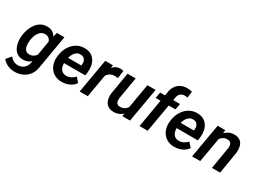

<svg xmlns="http://www.w3.org/2000/svg" viewBox="-49 -1566 3456 2579"><g transform="rotate(30 1679.0 -277.0)"><path d="M421.9 -528.3H537.6L450.2 -16.6Q440.4 54.7 403.1 105.7Q365.7 156.7 307.9 183.3Q250 210 178.7 208.5Q143.6 207.5 109.4 197.5Q75.2 187.5 45.7 168.2Q16.1 148.9 -5.4 121.1L58.6 46.4Q80.6 75.7 110.4 92.3Q140.1 108.9 176.8 109.9Q216.3 110.8 246.8 95.7Q277.3 80.6 296.9 52.2Q316.4 23.9 323.2 -14.6L391.1 -414.1ZM29.8 -254.4 31.2 -264.6Q37.1 -314.5 54.7 -363.5Q72.3 -412.6 101.8 -452.6Q131.3 -492.7 174.3 -516.1Q217.3 -539.6 274.4 -538.1Q326.7 -536.6 359.6 -512.5Q392.6 -488.3 410.4 -449.5Q428.2 -410.6 434.3 -365.5Q440.4 -320.3 438 -276.4L435.1 -248.5Q426.8 -203.6 408.4 -157.5Q390.1 -111.3 361.1 -72.8Q332 -34.2 291.5 -11.2Q251 11.7 199.2 10.3Q146.5 8.8 111.6 -15.6Q76.7 -40 57.1 -79.1Q37.6 -118.2 31.5 -164.1Q25.4 -210 29.8 -254.4ZM157.7 -265.1 156.2 -254.4Q153.8 -230.5 154.5 -203.1Q155.3 -175.8 163.1 -150.9Q170.9 -126 188.7 -109.9Q206.5 -93.8 237.8 -92.8Q276.4 -90.8 305.4 -109.1Q334.5 -127.4 353 -157.7Q371.6 -188 378.9 -223.1L390.1 -300.3Q392.1 -324.2 388.7 -348.1Q385.3 -372.1 374.5 -391.6Q363.8 -411.1 345.5 -423.1Q327.1 -435.1 298.8 -435.5Q264.6 -437 239.5 -421.4Q214.4 -405.8 197.5 -380.1Q180.7 -354.5 170.9 -324Q161.1 -293.5 157.7 -265.1Z M799.8 9.8Q745.6 8.8 703.1 -11.2Q660.6 -31.2 632.3 -65.9Q604 -100.6 591.1 -146.5Q578.1 -192.4 582 -244.6L584 -264.6Q589.4 -318.8 610.1 -368.4Q630.9 -418 665.8 -456.8Q700.7 -495.6 748.3 -517.6Q795.9 -539.6 854 -538.1Q909.2 -537.1 947.8 -515.4Q986.3 -493.7 1009.5 -457.3Q1032.7 -420.9 1041 -375Q1049.3 -329.1 1043.9 -279.3L1036.6 -225.1H634.3L648.4 -314L923.3 -313.5L925.3 -324.7Q929.7 -353.5 922.6 -378.9Q915.5 -404.3 896.7 -420.2Q877.9 -436 846.2 -437Q811 -438 786.6 -422.1Q762.2 -406.2 746.3 -380.4Q730.5 -354.5 721.7 -324Q712.9 -293.5 709.5 -264.6L707.5 -245.1Q705.1 -217.8 709.2 -190.9Q713.4 -164.1 725.3 -142.1Q737.3 -120.1 758.8 -106.4Q780.3 -92.8 812 -91.8Q852.1 -90.8 885.5 -108.2Q918.9 -125.5 946.3 -153.8L1005.4 -86.9Q982.9 -53.7 949.7 -32Q916.5 -10.3 877.7 0Q838.9 10.3 799.8 9.8Z M1276.9 -414.1 1205.1 0H1079.1L1170.9 -528.3H1290ZM1449.2 -532.7 1434.1 -412.1Q1422.9 -414.1 1411.1 -415.5Q1399.4 -417 1387.7 -417Q1358.4 -417.5 1335.2 -409.4Q1312 -401.4 1294.4 -385.7Q1276.9 -370.1 1265.1 -347.9Q1253.4 -325.7 1247.1 -298.3L1219.7 -301.8Q1224.6 -339.8 1236.3 -381.6Q1248 -423.3 1269 -459.5Q1290 -495.6 1323 -517.8Q1356 -540 1402.8 -539.6Q1414.6 -539.6 1426 -537.6Q1437.5 -535.6 1449.2 -532.7Z M1756.8 -131.8 1825.2 -528.3H1952.1L1860.4 0H1741.7ZM1788.6 -234.9 1827.6 -236.3Q1821.8 -189 1806.4 -144.3Q1791 -99.6 1764.4 -64.5Q1737.8 -29.3 1698.2 -9Q1658.7 11.2 1605 10.3Q1561.5 9.3 1532 -6.6Q1502.4 -22.5 1485.1 -49.8Q1467.8 -77.1 1461.7 -112.3Q1455.6 -147.5 1459.5 -187L1516.6 -528.3H1643.1L1585.4 -185.1Q1583.5 -167.5 1585.2 -151.4Q1586.9 -135.3 1593.3 -122.3Q1599.6 -109.4 1612.3 -101.6Q1625 -93.8 1645.5 -92.8Q1689.9 -91.3 1719.5 -110.4Q1749 -129.4 1765.6 -162.4Q1782.2 -195.3 1788.6 -234.9Z M2134.3 0H2007.8L2106.4 -577.1Q2113.8 -633.8 2140.6 -675.5Q2167.5 -717.3 2211.4 -740Q2255.4 -762.7 2314 -761.7Q2332.5 -761.2 2350.6 -758.5Q2368.7 -755.9 2386.2 -752L2375 -652.8Q2364.7 -655.3 2353.8 -656.7Q2342.8 -658.2 2332 -658.7Q2306.2 -658.7 2285.6 -648.9Q2265.1 -639.2 2251.7 -621.1Q2238.3 -603 2233.9 -577.1ZM2330.6 -528.3 2314 -435.5H2006.3L2022.5 -528.3Z M2545.9 9.8Q2491.7 8.8 2449.2 -11.2Q2406.7 -31.2 2378.4 -65.9Q2350.1 -100.6 2337.2 -146.5Q2324.2 -192.4 2328.1 -244.6L2330.1 -264.6Q2335.4 -318.8 2356.2 -368.4Q2377 -418 2411.9 -456.8Q2446.8 -495.6 2494.4 -517.6Q2542 -539.6 2600.1 -538.1Q2655.3 -537.1 2693.8 -515.4Q2732.4 -493.7 2755.6 -457.3Q2778.8 -420.9 2787.1 -375Q2795.4 -329.1 2790 -279.3L2782.7 -225.1H2380.4L2394.5 -314L2669.4 -313.5L2671.4 -324.7Q2675.8 -353.5 2668.7 -378.9Q2661.6 -404.3 2642.8 -420.2Q2624 -436 2592.3 -437Q2557.1 -438 2532.7 -422.1Q2508.3 -406.2 2492.4 -380.4Q2476.6 -354.5 2467.8 -324Q2459 -293.5 2455.6 -264.6L2453.6 -245.1Q2451.2 -217.8 2455.3 -190.9Q2459.5 -164.1 2471.4 -142.1Q2483.4 -120.1 2504.9 -106.4Q2526.4 -92.8 2558.1 -91.8Q2598.1 -90.8 2631.6 -108.2Q2665 -125.5 2692.4 -153.8L2751.5 -86.9Q2729 -53.7 2695.8 -32Q2662.6 -10.3 2623.8 0Q2585 10.3 2545.9 9.8Z M3020 -408.2 2949.2 0H2822.8L2914.6 -528.3H3032.7ZM2979.5 -283.2 2944.8 -282.7Q2950.7 -330.1 2967.3 -376.2Q2983.9 -422.4 3012.5 -459.5Q3041 -496.6 3082 -518.1Q3123 -539.6 3177.2 -538.6Q3220.7 -537.1 3249.3 -520.5Q3277.8 -503.9 3293.5 -476.3Q3309.1 -448.7 3313.7 -413.1Q3318.4 -377.4 3314 -338.9L3257.8 0H3130.9L3188 -340.3Q3190.9 -367.7 3186.3 -389.2Q3181.6 -410.6 3166 -423.1Q3150.4 -435.5 3120.1 -436Q3087.9 -437 3063.5 -423.8Q3039.1 -410.6 3022 -388.2Q3004.9 -365.7 2994.6 -338.1Q2984.4 -310.5 2979.5 -283.2Z"/></g></svg>

Font: Roboto SemiBold
Style: Italic
Weight: 600
Designer: Christian Robertson
Foundry: Google
Version: Version 3.009; 2024